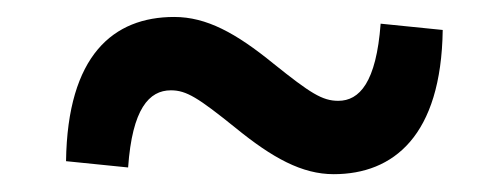

<svg xmlns="http://www.w3.org/2000/svg" viewBox="-20 -456 584 223"><path d="M297.5 -382.2C254 -417.6 219.9 -436.3 182.3 -436.3C111.6 -436.3 58.4 -391.8 56.7 -268.8L128.8 -261.5C133.6 -329.7 153.2 -351.1 178.5 -351.1C196.6 -351.1 210.3 -342.3 253.2 -307.8C296.6 -272.4 330.8 -253.7 367.6 -253.7C436.9 -253.7 492.5 -298.2 494.2 -421.2L422.1 -428.5C417 -360.3 397.5 -338.9 372.9 -338.9C354.3 -338.9 340.6 -347.7 297.5 -382.2Z"/></svg>

Font: Source Serif 4 Variable
Style: Italic
Weight: 400
Italic angle: -12°
Designer: Frank Grießhammer
Foundry: Adobe Systems Incorporated
Version: Version 4.004;hotconv 1.0.116;makeotfexe 2.5.65601